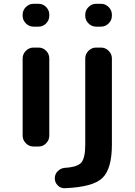

<svg xmlns="http://www.w3.org/2000/svg" viewBox="-20 -770 707 1009"><path d="M485 -750H511Q534 -750 551 -733Q568 -716 568 -693V-687Q568 -664 551 -647Q534 -630 511 -630H485Q462 -630 445 -647Q428 -664 428 -687V-693Q428 -716 445 -733Q462 -750 485 -750ZM322 219Q299 220 283.5 204.5Q268 189 268 167Q268 145 283.5 129.5Q299 114 321 112Q388 108 408 83.5Q428 59 428 -10V-463Q428 -486 445 -503Q462 -520 485 -520H511Q534 -520 551 -503Q568 -486 568 -463V-10Q568 117 518.5 165Q469 213 322 219ZM156 -630Q133 -630 116 -647Q99 -664 99 -687V-693Q99 -716 116 -733Q133 -750 156 -750H183Q206 -750 222.5 -733Q239 -716 239 -693V-687Q239 -664 222.5 -647Q206 -630 183 -630ZM156 0Q133 0 116 -17Q99 -34 99 -57V-463Q99 -486 116 -503Q133 -520 156 -520H183Q206 -520 222.5 -503Q239 -486 239 -463V-57Q239 -34 222.5 -17Q206 0 183 0Z"/></svg>

Font: Rounded Mplus 1c Bold
Style: Bold
Weight: 700
Version: Version 1.059.20150529